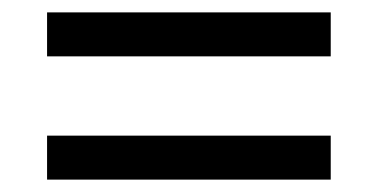

<svg xmlns="http://www.w3.org/2000/svg" viewBox="-20 -507 612 310"><path d="M56 -416V-487H514V-416ZM56 -217V-288H514V-217Z"/></svg>

Font: Noto Sans Vai
Style: Regular
Weight: 400
Designer: Monotype Design Team
Foundry: Monotype Imaging Inc.
Version: Version 2.001; ttfautohint (v1.8.4.7-5d5b)